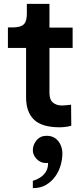

<svg xmlns="http://www.w3.org/2000/svg" viewBox="-20 -647 429 994"><path d="M289 12Q197 12 156 -27.5Q115 -67 115 -143V-399H21V-505H41Q71 -505 88 -511.5Q105 -518 112 -534Q119 -550 119 -578V-627H236V-504H356V-399H236V-167Q236 -130 254.5 -115.5Q273 -101 298 -101Q308 -101 322 -102Q336 -103 348 -105L349 4Q336 8 318.5 10Q301 12 289 12ZM150 327Q150 327 150 317Q150 307 150 298Q150 289 150 289Q150 289 162 285Q174 281 189.5 271Q205 261 217 243Q229 225 229 196Q227 197 224 197Q221 197 218 197Q190 197 170 176.5Q150 156 150 131Q150 102 169.5 79Q189 56 221 56Q249 56 267 69.5Q285 83 294 104Q303 125 303 147Q303 177 294 208.5Q285 240 266 266.5Q247 293 218.5 310Q190 327 150 327Z"/></svg>

Font: Inclusive Sans SemiBold
Style: Regular
Weight: 600
Designer: Olivia King
Foundry: Olivia King
Version: Version 2.004